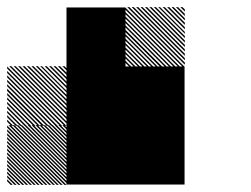

<svg xmlns="http://www.w3.org/2000/svg" viewBox="-21 -521 708 542"><path d="M167.5 -165.8 165.8 -167.5H167.5ZM167.5 -155 155 -167.5H160.8L167.5 -160.8ZM167.5 -144.2 144.2 -167.5H150L167.5 -150ZM167.5 -133.3 133.3 -167.5H139.2L167.5 -139.2ZM167.5 -122.5 122.5 -167.5H128.3L167.5 -128.3ZM167.5 -111.7 111.7 -167.5H117.5L167.5 -117.5ZM167.5 -100.8 100.8 -167.5H106.7L167.5 -106.7ZM167.5 -90 90 -167.5H95.8L167.5 -95.8ZM167.5 -79.2 79.2 -167.5H85L167.5 -85ZM167.5 -68.3 68.3 -167.5H74.2L167.5 -74.2ZM167.5 -57.5 57.5 -167.5H63.3L167.5 -63.3ZM167.5 -46.7 46.7 -167.5H52.5L167.5 -52.5ZM167.5 -35.8 35.8 -167.5H41.7L167.5 -41.7ZM167.5 -25 25 -167.5H30.8L167.5 -30.8ZM167.5 -14.2 14.2 -167.5H20L167.5 -20ZM167.5 -3.3 3.3 -167.5H9.2L167.5 -9.2ZM160.8 0.8 -0.8 -160.8V-166.7L166.7 0.8ZM150 0.8 -0.8 -150V-155.8L155.8 0.8ZM139.2 0.8 -0.8 -139.2V-145L145 0.8ZM128.3 0.8 -0.8 -128.3V-134.2L134.2 0.8ZM117.5 0.8 -0.8 -117.5V-123.3L123.3 0.8ZM106.7 0.8 -0.8 -106.7V-112.5L112.5 0.8ZM95.8 0.8 -0.8 -95.8V-101.7L101.7 0.8ZM85 0.8 -0.8 -85V-90.8L90.8 0.8ZM74.2 0.8 -0.8 -74.2V-80L80 0.8ZM63.3 0.8 -0.8 -63.3V-69.2L69.2 0.8ZM52.5 0.8 -0.8 -52.5V-58.3L58.3 0.8ZM41.7 0.8 -0.8 -41.7V-47.5L47.5 0.8ZM30.8 0.8 -0.8 -30.8V-36.7L36.7 0.8ZM20 0.8 -0.8 -20V-25.8L25.8 0.8ZM9.2 0.8 -0.8 -9.2V-15L15 0.8ZM167.5 -167.5H171.7L167.5 -171.7ZM167.5 -321.7 155 -334.2H160.8L167.5 -327.5ZM167.5 -309.2 142.5 -334.2H148.3L167.5 -315ZM167.5 -296.7 130 -334.2H135.8L167.5 -302.5ZM167.5 -284.2 117.5 -334.2H123.3L167.5 -290ZM167.5 -271.7 105 -334.2H110.8L167.5 -277.5ZM167.5 -259.2 92.5 -334.2H97.5L167.5 -264.2ZM167.5 -246.7 80 -334.2H85.8L167.5 -252.5ZM167.5 -234.2 67.5 -334.2H73.3L167.5 -240ZM167.5 -221.7 55 -334.2H60.8L167.5 -227.5ZM167.5 -209.2 42.5 -334.2H48.3L167.5 -215ZM167.5 -196.7 30 -334.2H35.8L167.5 -202.5ZM167.5 -184.2 17.5 -334.2H23.3L167.5 -190ZM167.5 -171.7 5 -334.2H10.8L167.5 -177.5ZM160.8 -165.8 -0.8 -327.5V-333.3L166.7 -165.8ZM148.3 -165.8 -0.8 -315V-320.8L154.2 -165.8ZM135.8 -165.8 -0.8 -302.5V-308.3L141.7 -165.8ZM123.3 -165.8 -0.8 -290V-295.8L129.2 -165.8ZM110.8 -165.8 -0.8 -277.5V-283.3L116.7 -165.8ZM97.5 -165.8 -0.8 -264.2V-270.8L104.2 -165.8ZM85.8 -165.8 -0.8 -252.5V-258.3L91.7 -165.8ZM73.3 -165.8 -0.8 -240V-245.8L79.2 -165.8ZM60.8 -165.8 -0.8 -227.5V-233.3L66.7 -165.8ZM48.3 -165.8 -0.8 -215V-220.8L54.2 -165.8ZM35.8 -165.8 -0.8 -202.5V-208.3L41.7 -165.8ZM23.3 -165.8 -0.8 -190V-195.8L29.2 -165.8ZM10.8 -165.8 -0.8 -177.5V-183.3L16.7 -165.8ZM500.8 -488.3 488.3 -500.8H494.2L500.8 -494.2ZM500.8 -475.8 475.8 -500.8H481.7L500.8 -481.7ZM500.8 -463.3 463.3 -500.8H469.2L500.8 -469.2ZM500.8 -450.8 450.8 -500.8H456.7L500.8 -456.7ZM500.8 -438.3 438.3 -500.8H444.2L500.8 -444.2ZM500.8 -425.8 425.8 -500.8H430.8L500.8 -430.8ZM500.8 -413.3 413.3 -500.8H419.2L500.8 -419.2ZM500.8 -400.8 400.8 -500.8H406.7L500.8 -406.7ZM500.8 -388.3 388.3 -500.8H394.2L500.8 -394.2ZM500.8 -375.8 375.8 -500.8H381.7L500.8 -381.7ZM500.8 -363.3 363.3 -500.8H369.2L500.8 -369.2ZM500.8 -350.8 350.8 -500.8H356.7L500.8 -356.7ZM500.8 -338.3 338.3 -500.8H344.2L500.8 -344.2ZM494.2 -332.5 332.5 -494.2V-500L500 -332.5ZM481.7 -332.5 332.5 -481.7V-487.5L487.5 -332.5ZM469.2 -332.5 332.5 -469.2V-475L475 -332.5ZM456.7 -332.5 332.5 -456.7V-462.5L462.5 -332.5ZM444.2 -332.5 332.5 -444.2V-450L450 -332.5ZM430.8 -332.5 332.5 -430.8V-437.5L437.5 -332.5ZM419.2 -332.5 332.5 -419.2V-425L425 -332.5ZM406.7 -332.5 332.5 -406.7V-412.5L412.5 -332.5ZM394.2 -332.5 332.5 -394.2V-400L400 -332.5ZM381.7 -332.5 332.5 -381.7V-387.5L387.5 -332.5ZM369.2 -332.5 332.5 -369.2V-375L375 -332.5ZM356.7 -332.5 332.5 -356.7V-362.5L362.5 -332.5ZM344.2 -332.5 332.5 -344.2V-350L350 -332.5ZM333.3 -166.7H500V0H333.3ZM166.7 -166.7H500V0H166.7ZM333.3 -333.3H500V0H333.3ZM166.7 -333.3H500V-166.7H166.7ZM166.7 -333.3H333.3V0H166.7ZM166.7 -500H333.3V-166.7H166.7Z"/></svg>

Font: 0xA000-Pixelated
Style: Pixelated
Weight: 400
Version: Version 0.1